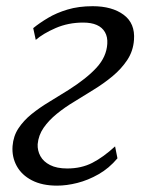

<svg xmlns="http://www.w3.org/2000/svg" viewBox="-20 -574 466 604"><path d="M159.5 10Q112.5 10 80.2 -6.8Q48 -23.5 32.5 -52Q17 -80.5 19.5 -114.5Q22 -146 38 -170.2Q54 -194.5 79 -214.8Q104 -235 134.2 -253.2Q164.5 -271.5 195.5 -291Q253 -327.5 284 -361.5Q315 -395.5 317.5 -436Q319 -457.5 310.2 -472.8Q301.5 -488 284.2 -495.5Q267 -503 241.5 -503Q195 -503 155.2 -485.8Q115.5 -468.5 92.5 -448.5L84.5 -485.5Q104 -501.5 130.8 -517.5Q157.5 -533.5 192.5 -544Q227.5 -554.5 271.5 -554.5Q332.5 -554.5 369 -527.5Q405.5 -500.5 401.5 -448.5Q399 -413.5 380.5 -385.5Q362 -357.5 334 -334.2Q306 -311 274 -291.5Q242 -272 212.5 -253.5Q184 -236.5 158.8 -216Q133.5 -195.5 117.2 -172Q101 -148.5 98.5 -120.5Q97.5 -100.5 107 -83Q116.5 -65.5 137.5 -54.8Q158.5 -44 191.5 -44Q236 -44 270.5 -61.8Q305 -79.5 342 -113.5L349.5 -76Q323 -44.5 290 -25.8Q257 -7 223.2 1.5Q189.5 10 159.5 10Z"/></svg>

Font: Merriweather 48pt Light
Style: Italic
Weight: 300
Italic angle: -7.8°
Version: Version 2.101